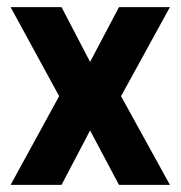

<svg xmlns="http://www.w3.org/2000/svg" viewBox="-20 -519 507 539"><path d="M9.8 -499H152.8L232.9 -345.2L314 -499H457L319.8 -249L457 0H314L232.9 -152.8L152.8 0H9.8L146 -249Z"/></svg>

Font: TitilliumText25L
Style: 999 wt
Weight: 900
Designer: Accademia di Belle Arti di Urbino and others
Foundry: Accademia di Belle Arti di Urbino and others.
Version: Version 25.000